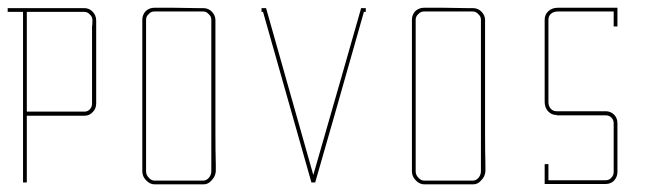

<svg xmlns="http://www.w3.org/2000/svg" viewBox="-20 -860 1749 500"><path d="M230.5 -806.6Q230.5 -806.6 230.5 -799.8Q230.5 -793 230.5 -788.1Q230.5 -788.1 230.5 -760.7Q230.5 -734.4 230.5 -700.2Q230.5 -676.8 230.5 -653.3Q230.5 -630.9 230.5 -613.3Q230.5 -613.3 228.5 -613.3Q226.6 -613.3 224.6 -613.3Q224.6 -613.3 226.6 -613.3Q228.5 -613.3 230.5 -613.3Q230.5 -613.3 230.5 -610.4Q230.5 -607.4 230.5 -590.8Q230.5 -577.1 221.7 -568.4Q212.9 -558.6 200.2 -558.6Q200.2 -558.6 193.4 -558.6Q185.5 -558.6 180.7 -558.6Q180.7 -558.6 161.1 -558.6Q140.6 -558.6 115.2 -558.6Q97.7 -558.6 80.1 -558.6Q63.5 -558.6 49.8 -558.6Q49.8 -558.6 49.8 -532.2Q49.8 -505.9 49.8 -471.7Q49.8 -448.2 49.8 -425.8Q49.8 -402.3 49.8 -384.8Q49.8 -384.8 47.9 -384.8Q47.9 -384.8 45.9 -384.8Q43 -384.8 40 -384.8Q40 -384.8 40 -453.1Q40 -520.5 40 -608.4Q40 -667 40 -725.6Q40 -784.2 40 -829.1Q40 -829.1 25.4 -829.1Q9.8 -829.1 0 -829.1Q0 -829.1 0 -831.1Q0 -831.1 0 -833Q0 -836.9 0 -838.9Q0 -838.9 27.3 -838.9Q55.7 -838.9 91.8 -838.9Q115.2 -838.9 139.6 -838.9Q164.1 -838.9 181.6 -838.9Q181.6 -838.9 188.5 -838.9Q194.3 -838.9 199.2 -838.9Q211.9 -838.9 220.7 -830.1Q230.5 -820.3 230.5 -806.6ZM220.7 -807.6Q220.7 -816.4 213.9 -822.3Q208 -829.1 199.2 -829.1Q199.2 -829.1 192.4 -829.1Q186.5 -829.1 181.6 -829.1Q181.6 -829.1 181.6 -831.1Q181.6 -833 181.6 -834Q181.6 -834 181.6 -832Q181.6 -830.1 181.6 -829.1Q181.6 -829.1 162.1 -829.1Q141.6 -829.1 115.2 -829.1Q98.6 -829.1 81.1 -829.1Q63.5 -829.1 49.8 -829.1Q49.8 -829.1 49.8 -791Q49.8 -790 49.8 -789.1Q49.8 -769.5 49.8 -746.1Q49.8 -723.6 49.8 -698.2Q49.8 -664.1 49.8 -628.9Q49.8 -594.7 49.8 -569.3Q49.8 -569.3 70.3 -569.3Q89.8 -569.3 116.2 -569.3Q133.8 -569.3 150.4 -569.3Q168 -569.3 180.7 -569.3Q180.7 -569.3 180.7 -567.4Q180.7 -565.4 180.7 -564.5Q180.7 -564.5 180.7 -565.4Q180.7 -567.4 180.7 -569.3Q180.7 -569.3 183.6 -569.3Q185.5 -569.3 200.2 -569.3Q208 -569.3 213.9 -575.2Q219.7 -581.1 219.7 -590.8Q219.7 -590.8 219.7 -599.6Q219.7 -608.4 219.7 -614.3Q219.7 -614.3 219.7 -640.6Q219.7 -668 219.7 -702.1Q219.7 -725.6 219.7 -748Q219.7 -771.5 219.7 -789.1Q219.7 -789.1 219.7 -791Q220.7 -793.9 220.7 -807.6Z M542 -430.7Q542 -430.7 542 -428.7Q542 -426.8 542 -414.1Q541 -400.4 531.2 -390.6Q522.5 -379.9 509.8 -379.9Q509.8 -379.9 502.9 -379.9Q495.1 -379.9 490.2 -379.9Q490.2 -379.9 490.2 -381.8Q490.2 -383.8 490.2 -384.8Q490.2 -384.8 490.2 -382.8Q490.2 -380.9 490.2 -379.9Q490.2 -379.9 471.7 -379.9Q462.9 -379.9 450.2 -379.9Q409.2 -379.9 382.8 -379.9Q370.1 -379.9 360.4 -390.6Q350.6 -400.4 350.6 -414.1Q350.6 -414.1 350.6 -417Q350.6 -418 350.6 -419.9Q350.6 -426.8 350.6 -430.7Q350.6 -430.7 350.6 -444.3Q350.6 -458 350.6 -485.4Q350.6 -541 350.6 -612.3Q350.6 -659.2 350.6 -706.1Q350.6 -753.9 350.6 -790Q350.6 -790 350.6 -792Q350.6 -794.9 350.6 -808.6Q350.6 -821.3 359.4 -831.1Q369.1 -839.8 381.8 -839.8Q381.8 -839.8 387.7 -839.8Q394.5 -839.8 398.4 -839.8Q398.4 -839.8 398.4 -837.9Q398.4 -835.9 398.4 -835Q398.4 -835 398.4 -836.9Q398.4 -838.9 398.4 -839.8Q398.4 -839.8 433.6 -839.8Q468.8 -838.9 491.2 -838.9Q491.2 -838.9 494.1 -838.9Q496.1 -838.9 508.8 -838.9Q522.5 -838.9 531.2 -830.1Q541 -820.3 541 -807.6Q541 -807.6 541 -800.8Q541 -793.9 541 -789.1Q541 -789.1 541 -734.4Q541 -679.7 541 -608.4Q541 -561.5 541 -513.7Q541 -466.8 542 -430.7ZM535.2 -430.7Q535.2 -430.7 534.2 -430.7Q532.2 -430.7 530.3 -430.7Q530.3 -430.7 530.3 -486.3Q530.3 -541 530.3 -612.3Q530.3 -660.2 530.3 -707Q530.3 -754.9 530.3 -791Q530.3 -791 530.3 -793Q530.3 -795.9 530.3 -808.6Q530.3 -817.4 523.4 -823.2Q517.6 -830.1 508.8 -830.1Q508.8 -830.1 502 -830.1Q496.1 -830.1 491.2 -830.1Q491.2 -830.1 491.2 -832Q491.2 -834 491.2 -835Q491.2 -835 491.2 -833Q491.2 -831.1 491.2 -830.1Q491.2 -830.1 457 -830.1Q421.9 -830.1 398.4 -830.1Q398.4 -830.1 396.5 -830.1Q394.5 -830.1 381.8 -830.1Q373 -830.1 367.2 -823.2Q360.4 -817.4 360.4 -808.6Q360.4 -808.6 360.4 -802.7Q360.4 -795.9 360.4 -791Q360.4 -791 360.4 -736.3Q360.4 -680.7 360.4 -609.4Q360.4 -562.5 360.4 -514.6Q360.4 -466.8 360.4 -430.7Q360.4 -430.7 358.4 -430.7Q356.4 -430.7 355.5 -430.7Q355.5 -430.7 357.4 -430.7Q359.4 -430.7 360.4 -430.7Q360.4 -430.7 360.4 -428.7Q360.4 -426.8 360.4 -414.1Q360.4 -404.3 367.2 -397.5Q374 -389.6 382.8 -389.6Q382.8 -389.6 388.7 -389.6Q395.5 -389.6 399.4 -389.6Q399.4 -389.6 415 -389.6Q421.9 -389.6 433.6 -389.6Q466.8 -389.6 489.3 -389.6Q489.3 -389.6 492.2 -389.6Q494.1 -389.6 508.8 -389.6Q517.6 -389.6 524.4 -397.5Q530.3 -405.3 530.3 -414.1Q530.3 -414.1 530.3 -419.9Q530.3 -426.8 530.3 -430.7Q530.3 -430.7 532.2 -430.7Q534.2 -430.7 535.2 -430.7Z M919.9 -838.9Q919.9 -837.9 919.9 -836.9Q878.9 -692.4 795.9 -404.3Q754.9 -548.8 672.9 -838.9Q672.9 -838.9 672.9 -838.9Q672.9 -838.9 672.9 -838.9Q668.9 -838.9 661.1 -838.9Q661.1 -836.9 661.1 -834Q661.1 -832 661.1 -829.1Q662.1 -829.1 665 -829.1Q707 -680.7 791 -384.8Q791 -384.8 791 -384.8Q791 -384.8 791 -384.8Q791 -384.8 791 -384.8Q791 -384.8 792 -384.8Q794.9 -384.8 800.8 -384.8Q800.8 -384.8 800.8 -384.8Q843.8 -533.2 927.7 -829.1Q929.7 -829.1 932.6 -829.1Q932.6 -832 932.6 -838.9Q927.7 -838.9 919.9 -838.9Z M1244.1 -430.7Q1244.1 -430.7 1244.1 -428.7Q1244.1 -426.8 1244.1 -414.1Q1243.2 -400.4 1233.4 -390.6Q1224.6 -379.9 1211.9 -379.9Q1211.9 -379.9 1205.1 -379.9Q1197.3 -379.9 1192.4 -379.9Q1192.4 -379.9 1192.4 -381.8Q1192.4 -383.8 1192.4 -384.8Q1192.4 -384.8 1192.4 -382.8Q1192.4 -380.9 1192.4 -379.9Q1192.4 -379.9 1173.8 -379.9Q1165 -379.9 1152.3 -379.9Q1111.3 -379.9 1085 -379.9Q1072.3 -379.9 1062.5 -390.6Q1052.7 -400.4 1052.7 -414.1Q1052.7 -414.1 1052.7 -417Q1052.7 -418 1052.7 -419.9Q1052.7 -426.8 1052.7 -430.7Q1052.7 -430.7 1052.7 -444.3Q1052.7 -458 1052.7 -485.4Q1052.7 -541 1052.7 -612.3Q1052.7 -659.2 1052.7 -706.1Q1052.7 -753.9 1052.7 -790Q1052.7 -790 1052.7 -792Q1052.7 -794.9 1052.7 -808.6Q1052.7 -821.3 1061.5 -831.1Q1071.3 -839.8 1084 -839.8Q1084 -839.8 1089.8 -839.8Q1096.7 -839.8 1100.6 -839.8Q1100.6 -839.8 1100.6 -837.9Q1100.6 -835.9 1100.6 -835Q1100.6 -835 1100.6 -836.9Q1100.6 -838.9 1100.6 -839.8Q1100.6 -839.8 1135.7 -839.8Q1170.9 -838.9 1193.4 -838.9Q1193.4 -838.9 1196.3 -838.9Q1198.2 -838.9 1210.9 -838.9Q1224.6 -838.9 1233.4 -830.1Q1243.2 -820.3 1243.2 -807.6Q1243.2 -807.6 1243.2 -800.8Q1243.2 -793.9 1243.2 -789.1Q1243.2 -789.1 1243.2 -734.4Q1243.2 -679.7 1243.2 -608.4Q1243.2 -561.5 1243.2 -513.7Q1243.2 -466.8 1244.1 -430.7ZM1237.3 -430.7Q1237.3 -430.7 1236.3 -430.7Q1234.4 -430.7 1232.4 -430.7Q1232.4 -430.7 1232.4 -486.3Q1232.4 -541 1232.4 -612.3Q1232.4 -660.2 1232.4 -707Q1232.4 -754.9 1232.4 -791Q1232.4 -791 1232.4 -793Q1232.4 -795.9 1232.4 -808.6Q1232.4 -817.4 1225.6 -823.2Q1219.7 -830.1 1210.9 -830.1Q1210.9 -830.1 1204.1 -830.1Q1198.2 -830.1 1193.4 -830.1Q1193.4 -830.1 1193.4 -832Q1193.4 -834 1193.4 -835Q1193.4 -835 1193.4 -833Q1193.4 -831.1 1193.4 -830.1Q1193.4 -830.1 1159.2 -830.1Q1124 -830.1 1100.6 -830.1Q1100.6 -830.1 1098.6 -830.1Q1096.7 -830.1 1084 -830.1Q1075.2 -830.1 1069.3 -823.2Q1062.5 -817.4 1062.5 -808.6Q1062.5 -808.6 1062.5 -802.7Q1062.5 -795.9 1062.5 -791Q1062.5 -791 1062.5 -736.3Q1062.5 -680.7 1062.5 -609.4Q1062.5 -562.5 1062.5 -514.6Q1062.5 -466.8 1062.5 -430.7Q1062.5 -430.7 1060.5 -430.7Q1058.6 -430.7 1057.6 -430.7Q1057.6 -430.7 1059.6 -430.7Q1061.5 -430.7 1062.5 -430.7Q1062.5 -430.7 1062.5 -428.7Q1062.5 -426.8 1062.5 -414.1Q1062.5 -404.3 1069.3 -397.5Q1076.2 -389.6 1085 -389.6Q1085 -389.6 1090.8 -389.6Q1097.7 -389.6 1101.6 -389.6Q1101.6 -389.6 1117.2 -389.6Q1124 -389.6 1135.7 -389.6Q1168.9 -389.6 1191.4 -389.6Q1191.4 -389.6 1194.3 -389.6Q1196.3 -389.6 1210.9 -389.6Q1219.7 -389.6 1226.6 -397.5Q1232.4 -405.3 1232.4 -414.1Q1232.4 -414.1 1232.4 -419.9Q1232.4 -426.8 1232.4 -430.7Q1232.4 -430.7 1234.4 -430.7Q1236.3 -430.7 1237.3 -430.7Z M1587.9 -539.1Q1587.9 -539.1 1587.9 -532.2Q1587.9 -525.4 1587.9 -521.5Q1587.9 -521.5 1587.9 -480.5Q1587.9 -439.5 1587.9 -412.1Q1587.9 -412.1 1585.9 -412.1Q1585 -412.1 1583 -412.1Q1583 -412.1 1584 -412.1Q1585 -412.1 1587.9 -412.1Q1587.9 -399.4 1579.1 -389.6Q1570.3 -380.9 1557.6 -380.9Q1557.6 -380.9 1557.6 -382.8Q1557.6 -384.8 1557.6 -385.7Q1557.6 -385.7 1557.6 -383.8Q1557.6 -381.8 1557.6 -380.9Q1557.6 -380.9 1534.2 -380.9Q1510.7 -380.9 1479.5 -380.9Q1460 -380.9 1439.5 -380.9Q1418.9 -380.9 1403.3 -380.9Q1403.3 -380.9 1401.4 -380.9Q1399.4 -380.9 1398.4 -380.9Q1398.4 -380.9 1398.4 -389.6Q1398.4 -394.5 1398.4 -400.4Q1398.4 -419.9 1398.4 -432.6Q1398.4 -432.6 1402.3 -432.6Q1406.2 -432.6 1408.2 -432.6Q1408.2 -432.6 1408.2 -417Q1408.2 -401.4 1408.2 -390.6Q1408.2 -390.6 1415 -390.6Q1420.9 -390.6 1459 -390.6Q1475.6 -390.6 1500 -390.6Q1523.4 -390.6 1557.6 -390.6Q1566.4 -390.6 1572.3 -397.5Q1578.1 -403.3 1578.1 -412.1Q1578.1 -412.1 1578.1 -453.1Q1578.1 -494.1 1578.1 -521.5Q1578.1 -521.5 1580.1 -521.5Q1581.1 -521.5 1582 -521.5Q1582 -521.5 1581.1 -521.5Q1579.1 -521.5 1578.1 -521.5Q1578.1 -521.5 1578.1 -523.4Q1578.1 -525.4 1578.1 -539.1Q1578.1 -547.9 1572.3 -553.7Q1566.4 -559.6 1557.6 -559.6Q1557.6 -559.6 1549.8 -559.6Q1543 -559.6 1538.1 -559.6Q1538.1 -559.6 1497.1 -559.6Q1456.1 -559.6 1429.7 -559.6Q1429.7 -559.6 1429.7 -562.5Q1429.7 -564.5 1429.7 -566.4Q1429.7 -566.4 1429.7 -565.4Q1429.7 -564.5 1429.7 -560.5Q1416 -560.5 1407.2 -570.3Q1398.4 -580.1 1398.4 -594.7Q1398.4 -594.7 1400.4 -594.7Q1402.3 -594.7 1403.3 -594.7Q1403.3 -594.7 1401.4 -594.7Q1399.4 -594.7 1398.4 -594.7Q1398.4 -594.7 1398.4 -625Q1398.4 -655.3 1398.4 -694.3Q1398.4 -719.7 1398.4 -746.1Q1398.4 -772.5 1398.4 -792Q1398.4 -792 1398.4 -792Q1398.4 -793 1398.4 -793Q1398.4 -793 1398.4 -794.9Q1398.4 -796.9 1398.4 -808.6Q1398.4 -822.3 1408.2 -831.1Q1418 -839.8 1432.6 -839.8Q1432.6 -839.8 1438.5 -839.8Q1444.3 -839.8 1448.2 -839.8Q1448.2 -839.8 1467.8 -839.8Q1488.3 -839.8 1513.7 -839.8Q1531.2 -839.8 1547.9 -839.8Q1565.4 -839.8 1578.1 -839.8Q1578.1 -839.8 1582 -839.8Q1585.9 -839.8 1587.9 -839.8Q1587.9 -839.8 1587.9 -821.3Q1587.9 -803.7 1587.9 -791Q1587.9 -791 1585 -791Q1581.1 -791 1578.1 -791Q1578.1 -791 1578.1 -805.7Q1578.1 -820.3 1578.1 -830.1Q1578.1 -830.1 1558.6 -830.1Q1538.1 -830.1 1512.7 -830.1Q1495.1 -830.1 1478.5 -830.1Q1460.9 -830.1 1448.2 -830.1Q1448.2 -830.1 1446.3 -830.1Q1444.3 -830.1 1432.6 -830.1Q1421.9 -830.1 1415 -824.2Q1408.2 -818.4 1408.2 -808.6Q1408.2 -808.6 1408.2 -802.7Q1408.2 -796.9 1408.2 -793Q1408.2 -793 1408.2 -792Q1408.2 -791 1408.2 -791Q1408.2 -791 1408.2 -782.2Q1408.2 -774.4 1408.2 -723.6Q1408.2 -701.2 1408.2 -669.9Q1408.2 -638.7 1408.2 -593.8Q1408.2 -584 1414.1 -577.1Q1419.9 -570.3 1429.7 -570.3Q1429.7 -570.3 1469.7 -570.3Q1510.7 -570.3 1538.1 -570.3Q1538.1 -570.3 1544.9 -570.3Q1552.7 -570.3 1557.6 -570.3Q1570.3 -570.3 1579.1 -561.5Q1587.9 -552.7 1587.9 -539.1Z"/></svg>

Font: Reach
Style: Line
Weight: 400
Designer: Billy Harris
Version: Reach Line